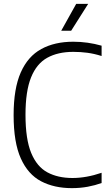

<svg xmlns="http://www.w3.org/2000/svg" viewBox="-20 -965 560 994"><path d="M352 9Q260.5 9 192.8 -26.5Q125 -62 87.8 -144.8Q50.5 -227.5 50.5 -369Q50.5 -506.5 87.5 -590Q124.5 -673.5 193.8 -711.2Q263 -749 359.5 -749Q434 -749 506 -728.5V-675Q468 -687 432.2 -691.8Q396.5 -696.5 359.5 -696.5Q280 -696.5 224.8 -666Q169.5 -635.5 140.8 -564.2Q112 -493 112 -371Q112 -244.5 141.5 -173.2Q171 -102 225.2 -72.8Q279.5 -43.5 355 -43.5Q427 -43.5 506 -70.5V-17.5Q473 -5.5 434 1.8Q395 9 352 9ZM297 -806 374.5 -945H436.5L348.5 -806Z"/></svg>

Font: Encode Sans SmCnd Lt
Style: Regular
Weight: 300
Width: 4
Designer: Multiple Designers
Foundry: Impallari Type
Version: Version 3.002; ttfautohint (v1.8.3) -l 8 -r 50 -G 200 -x 14 